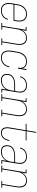

<svg xmlns="http://www.w3.org/2000/svg" viewBox="1608 -2384 783 4040"><g transform="rotate(90 2000.0 -363.5)"><path d="M197 8Q170 8 144 1.5Q118 -5 98 -20.5Q78 -36 65.5 -58.5Q53 -81 47.5 -106Q42 -131 43 -158.5Q44 -186 48 -213L70 -343Q74 -368 82 -393Q90 -418 103.5 -441Q117 -464 136.5 -483Q156 -502 179.5 -515Q203 -528 229 -533Q255 -538 280 -538Q307 -538 332.5 -531.5Q358 -525 378 -509.5Q398 -494 410.5 -471.5Q423 -449 428 -423.5Q433 -398 432 -371Q431 -344 427 -317L417 -256H75L68 -210Q64 -186 62.5 -161.5Q61 -137 65.5 -114.5Q70 -92 81 -71.5Q92 -51 109.5 -36.5Q127 -22 150 -16Q173 -10 197 -10Q226 -10 254.5 -16.5Q283 -23 308.5 -40Q334 -57 351.5 -82.5Q369 -108 375 -136H395Q388 -104 369 -75Q350 -46 322 -26.5Q294 -7 261.5 0.5Q229 8 197 8ZM400 -274 408 -320Q412 -344 413 -368.5Q414 -393 409.5 -415.5Q405 -438 394.5 -458.5Q384 -479 366.5 -493.5Q349 -508 326 -514Q303 -520 279 -520Q256 -520 232.5 -515Q209 -510 188 -498.5Q167 -487 149.5 -469Q132 -451 119.5 -430Q107 -409 100 -386Q93 -363 89 -340L78 -274Z M463 0V-18H524L606 -512H547V-530H629L612 -432Q624 -455 642 -476Q660 -497 682.5 -511.5Q705 -526 730.5 -532Q756 -538 781 -538Q807 -538 832 -531Q857 -524 876 -508Q895 -492 906 -469Q917 -446 921.5 -421Q926 -396 924.5 -369.5Q923 -343 919 -317L869 -18H928V0H788V-18H850L900 -320Q903 -343 904.5 -367Q906 -391 902.5 -413.5Q899 -436 889.5 -456.5Q880 -477 863.5 -492Q847 -507 825 -513.5Q803 -520 779 -520Q757 -520 734 -515Q711 -510 690.5 -497.5Q670 -485 653.5 -467Q637 -449 625.5 -428.5Q614 -408 607.5 -386Q601 -364 597 -341L544 -18H603V0Z M1194 8Q1167 8 1141 1.5Q1115 -5 1095.5 -20.5Q1076 -36 1064 -59Q1052 -82 1047 -107Q1042 -132 1043 -159Q1044 -186 1048 -213L1070 -343Q1074 -368 1081.5 -392.5Q1089 -417 1102.5 -440Q1116 -463 1135 -482.5Q1154 -502 1177 -515Q1200 -528 1225.5 -533Q1251 -538 1276 -538Q1301 -538 1325 -532.5Q1349 -527 1368.5 -514Q1388 -501 1401 -481.5Q1414 -462 1419 -439L1434 -530H1454L1424 -349H1404Q1410 -381 1407 -413.5Q1404 -446 1387.5 -471Q1371 -496 1341.5 -508Q1312 -520 1280 -520Q1257 -520 1233.5 -515.5Q1210 -511 1188.5 -499Q1167 -487 1149.5 -469Q1132 -451 1119.5 -430Q1107 -409 1100 -386Q1093 -363 1089 -340L1068 -210Q1064 -186 1062.5 -162Q1061 -138 1065.5 -115.5Q1070 -93 1080 -72Q1090 -51 1107 -37Q1124 -23 1146.5 -16.5Q1169 -10 1194 -10Q1215 -10 1236.5 -14Q1258 -18 1278 -28Q1298 -38 1315 -53.5Q1332 -69 1344.5 -88Q1357 -107 1365 -127.5Q1373 -148 1377 -170H1396Q1392 -146 1383.5 -123Q1375 -100 1361 -79Q1347 -58 1328.5 -41Q1310 -24 1287.5 -12.5Q1265 -1 1241 3.5Q1217 8 1194 8Z M1667 8Q1646 8 1626 4.5Q1606 1 1589 -8.5Q1572 -18 1560 -33.5Q1548 -49 1542 -68Q1536 -87 1535 -107.5Q1534 -128 1538 -149Q1541 -172 1551.5 -194.5Q1562 -217 1580 -233.5Q1598 -250 1620.5 -261Q1643 -272 1666.5 -278Q1690 -284 1713 -286.5Q1736 -289 1759 -289H1894L1904 -344Q1907 -366 1907.5 -388.5Q1908 -411 1903 -431.5Q1898 -452 1887 -469.5Q1876 -487 1859 -498.5Q1842 -510 1820.5 -515Q1799 -520 1777 -520Q1749 -520 1720.5 -513.5Q1692 -507 1667 -490Q1642 -473 1625.5 -447.5Q1609 -422 1604 -394H1584Q1589 -415 1598 -435Q1607 -455 1621 -472.5Q1635 -490 1654 -503Q1673 -516 1693.5 -524Q1714 -532 1735 -535Q1756 -538 1777 -538Q1802 -538 1826 -533Q1850 -528 1869.5 -515Q1889 -502 1902.5 -482.5Q1916 -463 1922 -440Q1928 -417 1927.5 -391.5Q1927 -366 1923 -341L1869 -18H1928V0H1847L1864 -108Q1851 -81 1829 -58Q1807 -35 1780.5 -20Q1754 -5 1725 1.5Q1696 8 1667 8ZM1668 -10Q1705 -10 1742.5 -21.5Q1780 -33 1809.5 -59.5Q1839 -86 1856 -121.5Q1873 -157 1879 -194L1891 -271H1759Q1738 -271 1717 -269Q1696 -267 1675 -262Q1654 -257 1634 -247.5Q1614 -238 1597 -223.5Q1580 -209 1570.5 -188.5Q1561 -168 1557 -148Q1554 -130 1555 -112Q1556 -94 1561 -77.5Q1566 -61 1576 -47Q1586 -33 1600.5 -24.5Q1615 -16 1632.5 -13Q1650 -10 1668 -10Z M1963 0V-18H2024L2106 -512H2047V-530H2129L2112 -432Q2124 -455 2142 -476Q2160 -497 2182.5 -511.5Q2205 -526 2230.5 -532Q2256 -538 2281 -538Q2307 -538 2332 -531Q2357 -524 2376 -508Q2395 -492 2406 -469Q2417 -446 2421.5 -421Q2426 -396 2424.5 -369.5Q2423 -343 2419 -317L2369 -18H2428V0H2288V-18H2350L2400 -320Q2403 -343 2404.5 -367Q2406 -391 2402.5 -413.5Q2399 -436 2389.5 -456.5Q2380 -477 2363.5 -492Q2347 -507 2325 -513.5Q2303 -520 2279 -520Q2257 -520 2234 -515Q2211 -510 2190.5 -497.5Q2170 -485 2153.5 -467Q2137 -449 2125.5 -428.5Q2114 -408 2107.5 -386Q2101 -364 2097 -341L2044 -18H2103V0Z M2774 8Q2752 8 2732 2.5Q2712 -3 2696.5 -16Q2681 -29 2672.5 -47.5Q2664 -66 2660 -87Q2656 -108 2657.5 -129.5Q2659 -151 2662 -173L2719 -512H2584V-530H2722L2756 -735H2775L2741 -530H2934V-512H2738L2682 -170Q2679 -151 2677.5 -132Q2676 -113 2679 -94.5Q2682 -76 2689.5 -60Q2697 -44 2710 -32Q2723 -20 2740.5 -15Q2758 -10 2777 -10Q2795 -10 2813.5 -14.5Q2832 -19 2848.5 -29.5Q2865 -40 2878 -55Q2891 -70 2900 -87Q2909 -104 2915 -122Q2921 -140 2924 -158Q2924 -160 2924.5 -162Q2925 -164 2925 -166H2944Q2944 -164 2944 -162Q2944 -160 2943 -157Q2940 -136 2933 -116Q2926 -96 2915.5 -77Q2905 -58 2890 -41Q2875 -24 2856 -12.5Q2837 -1 2816 3.5Q2795 8 2774 8Z M3167 8Q3146 8 3126 4.5Q3106 1 3089 -8.5Q3072 -18 3060 -33.5Q3048 -49 3042 -68Q3036 -87 3035 -107.5Q3034 -128 3038 -149Q3041 -172 3051.5 -194.5Q3062 -217 3080 -233.5Q3098 -250 3120.5 -261Q3143 -272 3166.5 -278Q3190 -284 3213 -286.5Q3236 -289 3259 -289H3394L3404 -344Q3407 -366 3407.5 -388.5Q3408 -411 3403 -431.5Q3398 -452 3387 -469.5Q3376 -487 3359 -498.5Q3342 -510 3320.5 -515Q3299 -520 3277 -520Q3249 -520 3220.5 -513.5Q3192 -507 3167 -490Q3142 -473 3125.5 -447.5Q3109 -422 3104 -394H3084Q3089 -415 3098 -435Q3107 -455 3121 -472.5Q3135 -490 3154 -503Q3173 -516 3193.5 -524Q3214 -532 3235 -535Q3256 -538 3277 -538Q3302 -538 3326 -533Q3350 -528 3369.5 -515Q3389 -502 3402.5 -482.5Q3416 -463 3422 -440Q3428 -417 3427.5 -391.5Q3427 -366 3423 -341L3369 -18H3428V0H3347L3364 -108Q3351 -81 3329 -58Q3307 -35 3280.5 -20Q3254 -5 3225 1.5Q3196 8 3167 8ZM3168 -10Q3205 -10 3242.5 -21.5Q3280 -33 3309.5 -59.5Q3339 -86 3356 -121.5Q3373 -157 3379 -194L3391 -271H3259Q3238 -271 3217 -269Q3196 -267 3175 -262Q3154 -257 3134 -247.5Q3114 -238 3097 -223.5Q3080 -209 3070.5 -188.5Q3061 -168 3057 -148Q3054 -130 3055 -112Q3056 -94 3061 -77.5Q3066 -61 3076 -47Q3086 -33 3100.5 -24.5Q3115 -16 3132.5 -13Q3150 -10 3168 -10Z M3463 0V-18H3524L3606 -512H3547V-530H3629L3612 -432Q3624 -455 3642 -476Q3660 -497 3682.5 -511.5Q3705 -526 3730.5 -532Q3756 -538 3781 -538Q3807 -538 3832 -531Q3857 -524 3876 -508Q3895 -492 3906 -469Q3917 -446 3921.5 -421Q3926 -396 3924.5 -369.5Q3923 -343 3919 -317L3869 -18H3928V0H3788V-18H3850L3900 -320Q3903 -343 3904.5 -367Q3906 -391 3902.5 -413.5Q3899 -436 3889.5 -456.5Q3880 -477 3863.5 -492Q3847 -507 3825 -513.5Q3803 -520 3779 -520Q3757 -520 3734 -515Q3711 -510 3690.5 -497.5Q3670 -485 3653.5 -467Q3637 -449 3625.5 -428.5Q3614 -408 3607.5 -386Q3601 -364 3597 -341L3544 -18H3603V0Z"/></g></svg>

Font: Iosevka Curly Slab ThObl
Style: Regular
Weight: 100
Italic angle: -9°
Monospace: yes
Designer: Belleve Invis
Foundry: Belleve Invis
Version: Version 11.0.0; ttfautohint (v1.8.3)